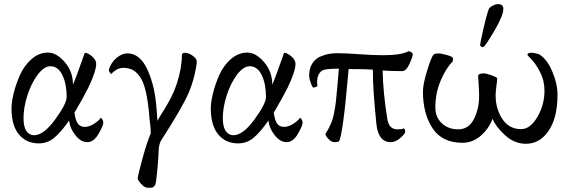

<svg xmlns="http://www.w3.org/2000/svg" viewBox="-20 -679 2739 921"><path d="M336.9 -138.7Q342.8 -98.6 354.5 -84.5Q366.2 -70.3 386.7 -70.3Q409.2 -70.3 433.6 -86.9Q458 -103.5 462.9 -114.3Q467.8 -112.3 471.7 -104.5Q475.6 -96.7 475.6 -91.8Q475.6 -76.2 452.6 -36.6Q429.7 2.9 398.4 2.9Q368.2 2.9 341.8 -30.3Q315.4 -63.5 311.5 -100.6Q272.5 -44.9 240.2 -18.1Q208 8.8 166 8.8Q106.4 8.8 70.8 -34.2Q35.2 -77.1 35.2 -159.2Q35.2 -188.5 45.4 -231Q55.7 -273.4 75.7 -318.8Q95.7 -364.3 131.3 -395.5Q167 -426.8 210.9 -426.8Q251 -426.8 290.5 -381.3Q330.1 -335.9 330.1 -272.5Q341.8 -300.8 353 -332Q364.3 -363.3 374 -390.1Q383.8 -417 386.7 -425.8Q401.4 -425.8 421.4 -408.7Q441.4 -391.6 441.4 -373Q441.4 -337.9 404.3 -259.8Q393.6 -238.3 377 -208Q360.4 -177.7 348.6 -158.2ZM221.7 -361.3Q191.4 -361.3 160.6 -320.3Q129.9 -279.3 111.3 -221.2Q92.8 -163.1 92.8 -112.3Q92.8 -70.3 106.9 -50.3Q121.1 -30.3 143.6 -30.3Q189.5 -30.3 244.6 -106Q299.8 -181.6 299.8 -213.9Q299.8 -276.4 279.3 -318.8Q258.8 -361.3 221.7 -361.3Z M728.5 191.4Q726.6 206.1 721.2 212.9Q715.8 219.7 710 220.7Q704.1 221.7 689.5 221.7Q677.7 221.7 665.5 211.4Q653.3 201.2 646.5 190.4Q639.6 179.7 640.6 176.8Q642.6 157.2 664.1 79.1Q685.5 1 703.1 -39.1Q703.1 -63.5 699.7 -88.9Q696.3 -114.3 696.3 -121.1Q690.4 -192.4 679.2 -240.2Q668 -288.1 650.4 -312Q632.8 -335.9 614.3 -344.7Q595.7 -353.5 570.3 -353.5Q553.7 -353.5 537.6 -343.8Q521.5 -334 514.6 -324.2Q510.7 -324.2 504.9 -334Q502 -339.8 502 -344.7Q511.7 -377 537.6 -399.9Q563.5 -422.9 592.8 -422.9Q653.3 -421.9 689 -341.3Q724.6 -260.7 731.4 -151.4Q735.4 -100.6 735.4 -99.6Q744.1 -116.2 764.2 -147.9Q784.2 -179.7 800.3 -210.9Q816.4 -242.2 828.1 -277.3Q852.5 -353.5 852.5 -414.1Q852.5 -425.8 867.2 -425.8Q884.8 -425.8 904.3 -411.6Q923.8 -397.5 923.8 -384.8Q923.8 -365.2 913.6 -321.3Q903.3 -277.3 884.8 -233.4Q855.5 -165 752 -3.9Q742.2 14.6 741.2 41Q738.3 114.3 728.5 191.4Z M1293 -138.7Q1298.8 -98.6 1310.5 -84.5Q1322.3 -70.3 1342.8 -70.3Q1365.2 -70.3 1389.6 -86.9Q1414.1 -103.5 1418.9 -114.3Q1423.8 -112.3 1427.7 -104.5Q1431.6 -96.7 1431.6 -91.8Q1431.6 -76.2 1408.7 -36.6Q1385.7 2.9 1354.5 2.9Q1324.2 2.9 1297.9 -30.3Q1271.5 -63.5 1267.6 -100.6Q1228.5 -44.9 1196.3 -18.1Q1164.1 8.8 1122.1 8.8Q1062.5 8.8 1026.9 -34.2Q991.2 -77.1 991.2 -159.2Q991.2 -188.5 1001.5 -231Q1011.7 -273.4 1031.7 -318.8Q1051.8 -364.3 1087.4 -395.5Q1123 -426.8 1167 -426.8Q1207 -426.8 1246.6 -381.3Q1286.1 -335.9 1286.1 -272.5Q1297.9 -300.8 1309.1 -332Q1320.3 -363.3 1330.1 -390.1Q1339.8 -417 1342.8 -425.8Q1357.4 -425.8 1377.4 -408.7Q1397.5 -391.6 1397.5 -373Q1397.5 -337.9 1360.4 -259.8Q1349.6 -238.3 1333 -208Q1316.4 -177.7 1304.7 -158.2ZM1177.7 -361.3Q1147.5 -361.3 1116.7 -320.3Q1085.9 -279.3 1067.4 -221.2Q1048.8 -163.1 1048.8 -112.3Q1048.8 -70.3 1063 -50.3Q1077.1 -30.3 1099.6 -30.3Q1145.5 -30.3 1200.7 -106Q1255.9 -181.6 1255.9 -213.9Q1255.9 -276.4 1235.4 -318.8Q1214.8 -361.3 1177.7 -361.3Z M1652.3 -347.7Q1625 -28.3 1605.5 0Q1595.7 2.9 1585 2.9Q1569.3 2.9 1555.2 -12.7Q1541 -28.3 1541 -36.1Q1556.6 -61.5 1566.9 -84.5Q1577.1 -107.4 1583 -139.2Q1588.9 -170.9 1591.3 -191.4Q1593.8 -211.9 1598.1 -264.2Q1602.5 -316.4 1605.5 -349.6Q1546.9 -349.6 1530.3 -342.8Q1501 -329.1 1501 -283.2Q1501 -276.4 1502.9 -268.6Q1502.9 -264.6 1494.6 -261.7Q1486.3 -258.8 1481.4 -258.8Q1475.6 -266.6 1469.2 -285.2Q1462.9 -303.7 1462.9 -315.4Q1462.9 -349.6 1477.1 -373Q1491.2 -396.5 1514.6 -406.7Q1538.1 -417 1557.6 -420.4Q1577.1 -423.8 1597.7 -423.8Q1638.7 -423.8 1704.1 -418.9Q1769.5 -414.1 1819.3 -414.1Q1904.3 -414.1 1940.4 -433.6Q1955.1 -430.7 1960 -419.9Q1960 -407.2 1944.3 -372.6Q1928.7 -337.9 1909.2 -337.9Q1851.6 -337.9 1815.4 -340.8Q1817.4 -234.4 1837.9 -108.4Q1845.7 -58.6 1885.7 -58.6Q1910.2 -58.6 1917 -63.5Q1923.8 -58.6 1923.8 -46.9Q1923.8 -38.1 1900.9 -17.6Q1877.9 2.9 1854.5 2.9Q1793.9 2.9 1785.2 -86.9Q1767.6 -260.7 1768.6 -344.7Q1738.3 -347.7 1652.3 -347.7Z M2369.1 -659.2Q2394.5 -659.2 2394.5 -636.7Q2394.5 -604.5 2351.1 -530.8Q2307.6 -457 2297.9 -453.1H2294.9Q2292 -453.1 2287.6 -456.1Q2283.2 -459 2283.2 -461.9Q2283.2 -471.7 2297.4 -534.7Q2311.5 -597.7 2324.2 -634.8Q2327.1 -642.6 2341.8 -650.9Q2356.4 -659.2 2369.1 -659.2ZM2479.5 -59.6Q2523.4 -59.6 2557.6 -117.7Q2591.8 -175.8 2591.8 -244.1Q2591.8 -292 2571.3 -332Q2550.8 -372.1 2530.3 -393.1Q2509.8 -414.1 2509.8 -415Q2509.8 -423.8 2523.4 -425.8Q2538.1 -426.8 2563.5 -419.9Q2602.5 -398.4 2628.4 -337.9Q2654.3 -277.3 2654.3 -224.6Q2654.3 -114.3 2611.8 -51.8Q2569.3 10.7 2502.9 10.7Q2447.3 10.7 2402.3 -30.8Q2357.4 -72.3 2342.8 -109.4Q2324.2 -60.5 2285.6 -27.3Q2247.1 5.9 2198.2 5.9Q2100.6 5.9 2054.7 -64Q2008.8 -133.8 2008.8 -240.2Q2008.8 -275.4 2028.8 -340.3Q2048.8 -405.3 2059.6 -417Q2067.4 -422.9 2085 -422.9Q2094.7 -422.9 2124 -415Q2153.3 -407.2 2153.3 -398.4Q2153.3 -385.7 2149.4 -381.8Q2118.2 -350.6 2093.3 -291Q2068.4 -231.4 2068.4 -164.1Q2068.4 -116.2 2099.6 -87.4Q2130.9 -58.6 2177.7 -58.6Q2228.5 -58.6 2253.4 -107.9Q2278.3 -157.2 2278.3 -218.8Q2278.3 -239.3 2275.9 -276.9Q2273.4 -314.5 2273.4 -317.4Q2278.3 -327.1 2300.8 -327.1Q2310.5 -327.1 2335 -318.8Q2359.4 -310.5 2365.2 -303.7Q2365.2 -294.9 2361.3 -266.6Q2357.4 -238.3 2357.4 -222.7Q2357.4 -157.2 2389.6 -108.4Q2421.9 -59.6 2479.5 -59.6Z"/></svg>

Font: Crimson Text
Style: Regular
Weight: 400
Version: Version 0.13